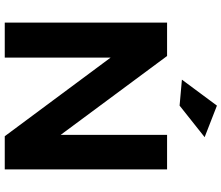

<svg xmlns="http://www.w3.org/2000/svg" viewBox="-84 -872 955 828"><g transform="rotate(90 394.0 -457.5)"><path d="M77 -700H221L602 -186L561 -172V-700H710V0H567L186 -513L228 -527V0H77ZM435 -915 571 -862 435 -754 323 -764Z"/></g></svg>

Font: Alexandria SemiBold
Style: Regular
Weight: 600
Designer: Mohamed Gaber
Foundry: Kief Type Foundry
Version: Version 5.100